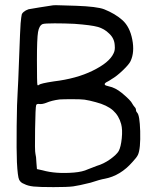

<svg xmlns="http://www.w3.org/2000/svg" viewBox="-20 -687 632 759"><path d="M189.5 -666Q196.3 -667 218.8 -666Q240.2 -665 282.2 -664.1Q363.3 -661.1 391.6 -650.4Q435.5 -632.8 463.9 -607.4Q493.2 -581.1 502.9 -530.8Q512.7 -480.5 496.1 -445.3Q490.2 -432.6 465.8 -409.2Q441.4 -385.7 420.9 -374Q411.1 -367.2 405.8 -364.7Q400.4 -362.3 397 -359.4Q393.6 -356.4 394 -355Q394.5 -353.5 394.5 -351.6Q397.5 -348.6 410.2 -345.7Q435.5 -340.8 461.9 -319.3Q497.1 -290 502.9 -277.3Q505.9 -271.5 511.7 -264.6Q517.6 -258.8 517.6 -252Q517.6 -246.1 522.5 -241.2Q532.2 -231.4 534.2 -168.9Q536.1 -98.6 525.4 -75.2Q520.5 -64.5 503.9 -46.9Q456.1 7.8 394.5 19.5Q376 22.5 337.9 35.2Q291 46.9 269 49.8Q247.1 52.7 191.4 52.7Q135.7 52.7 112.8 50.3Q89.8 47.9 75.2 40Q61.5 35.2 55.7 23.4Q49.8 11.7 46.9 -45.9Q44.9 -92.8 45.9 -189Q46.9 -285.2 49.8 -323.2Q51.8 -352.5 55.7 -461.4Q59.6 -570.3 61.5 -594.7Q64.5 -625 65.4 -626Q65.4 -632.8 73.2 -639.6Q81.1 -646.5 92.8 -650.4Q130.9 -657.2 189.5 -666ZM274.4 -592.8Q235.4 -594.7 195.8 -594.7Q156.2 -594.7 148.4 -591.8Q134.8 -585.9 130.4 -560.5Q126 -535.2 126 -448.2Q126 -357.4 127.9 -351.6Q129.9 -347.7 133.8 -351.6Q140.6 -357.4 192.4 -365.2Q282.2 -376 345.7 -407.2Q412.1 -439.5 428.7 -475.6Q435.5 -488.3 433.6 -506.8Q432.6 -535.2 411.1 -554.7Q392.6 -573.2 366.7 -580.6Q340.8 -587.9 274.4 -592.8ZM314.5 -293Q300.8 -294.9 265.6 -294.9Q230.5 -294.9 215.8 -293.9Q184.6 -290 162.1 -280.3Q146.5 -274.4 135.7 -275.9Q125 -277.3 123 -271.5Q120.1 -263.7 118.7 -176.3Q117.2 -88.9 120.1 -79.1Q123 -69.3 124 -43L126 -18.6L148.4 -13.7Q200.2 1 272.5 -4.9Q306.6 -7.8 327.1 -17.6Q345.7 -24.4 362.3 -31.2Q389.6 -39.1 415 -57.1Q440.4 -75.2 449.2 -89.8Q458 -106.4 461.4 -140.6Q464.8 -174.8 459 -196.3Q450.2 -229.5 426.8 -250.5Q403.3 -271.5 358.4 -283.2Q334 -290 314.5 -293Z"/></svg>

Font: JasonHandwriting4
Style: Regular
Weight: 400
Version: Version 1.01.21